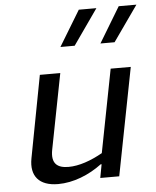

<svg xmlns="http://www.w3.org/2000/svg" viewBox="-56 -854 742 913"><g transform="rotate(-5 315.0 -397.0)"><path d="M143 -513.5 68.5 -121C53 -38.5 93.5 11.5 185 11.5C257.5 11.5 333.5 -19 394 -64.5H398.5L386.5 0H477L577 -513.5H481L404 -117C348 -85.5 291.5 -65.5 241 -65.5C188.5 -65.5 157.5 -87.5 170.5 -154L240.5 -513.5ZM252 -637H320L438.5 -806H354.5ZM443 -637H510.5L629.5 -806H545Z"/></g></svg>

Font: Monaspace Argon
Style: Italic
Weight: 400
Italic angle: -11°
Designer: Riley Cran & the Lettermatic Team
Foundry: Lettermatic
Version: Version 1.101 (Monaspace Argon)